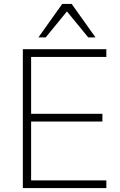

<svg xmlns="http://www.w3.org/2000/svg" viewBox="-20 -955 610 975"><path d="M96 0V-705H520V-666H138V-377H500V-338H138V-39H520V0ZM175 -765 296 -935H344L465 -765H428L320 -897L212 -765Z"/></svg>

Font: Nunito Sans ExtraLight
Style: Regular
Weight: 200
Designer: Vernon Adams
Foundry: Vernon Adams
Version: Version 3.006; ttfautohint (v1.8.3)